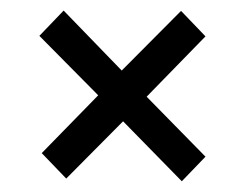

<svg xmlns="http://www.w3.org/2000/svg" viewBox="-20 -427 454 356"><path d="M361 -136.5 251.9 -247.7 361 -359.6 315.7 -406.8 205.7 -296.2 98 -407.4 53 -360.5 162.1 -250.3 57.4 -143.1 102.8 -95.9 208.2 -202.1 317.1 -90.9Z"/></svg>

Font: Arad-VF Thin Dots1
Style: Regular
Weight: 100
Designer: Mohammad Darvishi
Version: Version 1.000;August 30, 2024;FontCreator 15.0.0.2992 64-bit